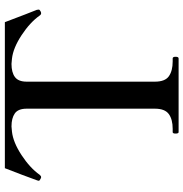

<svg xmlns="http://www.w3.org/2000/svg" viewBox="-2 -772 773 810"><g transform="rotate(-90 385.0 -366.5)"><path d="M233 0Q227 0 227 -13Q227 -25 233 -25H247Q287 -25 309.5 -41.5Q332 -58 332 -100V-641Q332 -677 312 -691Q292 -705 257 -705Q251 -705 235 -703Q190 -698 136 -662.5Q82 -627 53 -586Q48 -580 43 -580Q41 -580 37 -582Q28 -586 28 -590Q28 -593 30 -598Q37 -618 52.5 -659Q68 -700 81 -733H697L729 -649L749 -598L750 -590Q750 -586 742 -582Q738 -580 735 -580Q729 -580 725 -586Q696 -627 642 -662.5Q588 -698 543 -703Q527 -705 521 -705Q485 -705 465.5 -690.5Q446 -676 446 -641V-100Q446 -57 469 -41Q492 -25 531 -25H544Q551 -25 551 -13Q551 0 544 0Z"/></g></svg>

Font: Shippori Mincho SemiBold
Style: Regular
Weight: 600
Designer: FONTDASU
Foundry: FONTDASU / Google Inc. / but / Adobe
Version: Version 3.110; ttfautohint (v1.8.3)